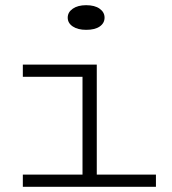

<svg xmlns="http://www.w3.org/2000/svg" viewBox="-20 -720 662 740"><path d="M241 -652Q241 -673 260.5 -686.5Q280 -700 312 -700Q345 -700 364 -686.5Q383 -673 383 -652Q383 -631 364.5 -618Q346 -605 312 -605Q280 -605 260.5 -618Q241 -631 241 -652ZM581 -47V0H68V-47H298V-424H68V-471H353V-47Z"/></svg>

Font: BioRhyme Expanded Light
Style: Regular
Weight: 300
Width: 7
Designer: Aoife Mooney
Foundry: Aoife Mooney Type
Version: Version 1.000